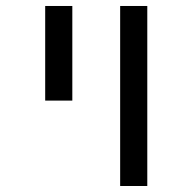

<svg xmlns="http://www.w3.org/2000/svg" viewBox="-20 -619 640 639"><path d="M379.9 -599.1H470.2V0H379.9ZM130.4 -599.1H220.7V-284.2H130.4Z"/></svg>

Font: Cousine
Style: Regular
Weight: 400
Monospace: yes
Designer: Steve Matteson
Foundry: Monotype Imaging Inc.
Version: Version 1.21